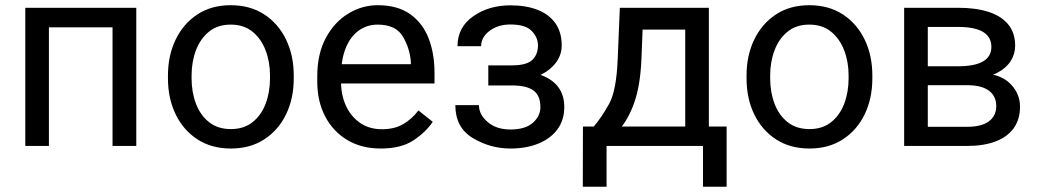

<svg xmlns="http://www.w3.org/2000/svg" viewBox="-20 -558 3971 734"><path d="M420.9 -528.3V-453.6H153.8V-528.3ZM167 -528.3V0H76.7V-528.3ZM501 -528.3V0H410.2V-528.3Z M622.1 -258.3V-269.5Q622.1 -345.7 651.4 -406.5Q680.7 -467.3 734.4 -502.7Q788.1 -538.1 861.8 -538.1Q936.5 -538.1 990.5 -502.7Q1044.4 -467.3 1073.7 -406.5Q1103 -345.7 1103 -269.5V-258.3Q1103 -181.6 1073.7 -121.1Q1044.4 -60.5 990.5 -25.4Q936.5 9.8 862.8 9.8Q788.6 9.8 734.6 -25.4Q680.7 -60.5 651.4 -121.1Q622.1 -181.6 622.1 -258.3ZM712.4 -269.5V-258.3Q712.4 -206.1 729 -161.9Q745.6 -117.7 779.1 -91.1Q812.5 -64.5 862.8 -64.5Q912.1 -64.5 945.6 -91.1Q979 -117.7 995.6 -161.9Q1012.2 -206.1 1012.2 -258.3V-269.5Q1012.2 -321.3 995.4 -365.5Q978.5 -409.7 945.3 -436.8Q912.1 -463.9 861.8 -463.9Q812 -463.9 778.8 -436.8Q745.6 -409.7 729 -365.5Q712.4 -321.3 712.4 -269.5Z M1435.5 9.8Q1361.8 9.8 1307.4 -22.9Q1252.9 -55.7 1222.9 -113.3Q1192.9 -170.9 1192.9 -245.6V-266.1Q1192.9 -352.5 1225.8 -413.3Q1258.8 -474.1 1311.5 -506.1Q1364.3 -538.1 1423.8 -538.1Q1499.5 -538.1 1547.6 -504.2Q1595.7 -470.2 1618.4 -411.9Q1641.1 -353.5 1641.1 -279.3V-238.8H1246.6V-312.5H1550.8V-319.3Q1547.4 -372.1 1520.3 -418Q1493.2 -463.9 1423.8 -463.9Q1382.8 -463.9 1351.1 -440.9Q1319.3 -418 1301.5 -373.8Q1283.7 -329.6 1283.7 -266.1V-245.6Q1283.7 -195.3 1302.2 -154.3Q1320.8 -113.3 1356 -88.6Q1391.1 -64 1440.4 -64Q1488.3 -64 1521.5 -83.5Q1554.7 -103 1579.6 -135.7L1634.3 -92.3Q1608.4 -53.2 1561 -21.7Q1513.7 9.8 1435.5 9.8Z M1943.8 -252.4H1846.7V-308.1H1936.5Q1993.2 -308.1 2014.9 -328.9Q2036.6 -349.6 2036.6 -384.3Q2036.6 -415 2012.7 -439.7Q1988.8 -464.4 1931.2 -464.4Q1884.3 -464.4 1851.8 -440.2Q1819.3 -416 1819.3 -381.3H1729Q1729 -453.6 1788.8 -495.6Q1848.6 -537.6 1931.2 -537.6Q1992.2 -537.6 2036.1 -520Q2080.1 -502.4 2103.8 -468.3Q2127.4 -434.1 2127.4 -384.3Q2127.4 -330.1 2078.4 -291.3Q2029.3 -252.4 1943.8 -252.4ZM1846.7 -286.6H1943.8Q2006.8 -286.6 2049.8 -270.5Q2092.8 -254.4 2115 -223.9Q2137.2 -193.4 2137.2 -148.9Q2137.2 -99.1 2111.1 -63.7Q2085 -28.3 2038.6 -9.3Q1992.2 9.8 1931.2 9.8Q1854 9.8 1787.4 -30.3Q1720.7 -70.3 1720.7 -156.2H1811Q1811 -120.1 1844.2 -91.6Q1877.4 -63 1931.2 -63Q1988.3 -63 2017.1 -88.6Q2045.9 -114.3 2045.9 -148.4Q2045.9 -192.9 2019.3 -212.2Q1992.7 -231.4 1936.5 -231.4H1846.7Z M2349.6 -528.3H2439.9L2432.1 -330.6Q2427.7 -230.5 2404.8 -165.8Q2381.8 -101.1 2347.2 -62.3Q2312.5 -23.4 2273.9 0H2229L2231.4 -73.7L2250 -74.2Q2281.7 -111.8 2309.1 -161.9Q2336.4 -211.9 2341.3 -330.6ZM2372.1 -528.3H2689.9V0H2599.6V-444.8H2372.1ZM2208.5 -74.2H2757.8V155.8H2667.5V0H2298.8V155.8H2208Z M2834 -258.3V-269.5Q2834 -345.7 2863.3 -406.5Q2892.6 -467.3 2946.3 -502.7Q3000 -538.1 3073.7 -538.1Q3148.4 -538.1 3202.4 -502.7Q3256.3 -467.3 3285.6 -406.5Q3314.9 -345.7 3314.9 -269.5V-258.3Q3314.9 -181.6 3285.6 -121.1Q3256.3 -60.5 3202.4 -25.4Q3148.4 9.8 3074.7 9.8Q3000.5 9.8 2946.5 -25.4Q2892.6 -60.5 2863.3 -121.1Q2834 -181.6 2834 -258.3ZM2924.3 -269.5V-258.3Q2924.3 -206.1 2940.9 -161.9Q2957.5 -117.7 2991 -91.1Q3024.4 -64.5 3074.7 -64.5Q3124 -64.5 3157.5 -91.1Q3190.9 -117.7 3207.5 -161.9Q3224.1 -206.1 3224.1 -258.3V-269.5Q3224.1 -321.3 3207.3 -365.5Q3190.4 -409.7 3157.2 -436.8Q3124 -463.9 3073.7 -463.9Q3023.9 -463.9 2990.7 -436.8Q2957.5 -409.7 2940.9 -365.5Q2924.3 -321.3 2924.3 -269.5Z M3676.3 -232.4H3502.9L3502 -304.7H3643.6Q3706.1 -304.7 3738 -323.2Q3770 -341.8 3770 -378.9Q3770 -404.3 3755.6 -421.4Q3741.2 -438.5 3712.9 -446.8Q3684.6 -455.1 3642.6 -455.1H3526.9V0H3436.5V-528.3H3642.6Q3710 -528.3 3758.8 -512.7Q3807.6 -497.1 3834.2 -464.8Q3860.8 -432.6 3860.8 -383.3Q3860.8 -351.1 3843.5 -324.2Q3826.2 -297.4 3793 -280Q3759.8 -262.7 3711.4 -259.3ZM3676.3 0H3470.2L3515.1 -73.2H3676.3Q3732.4 -73.2 3760.5 -94.2Q3788.6 -115.2 3788.6 -152.8Q3788.6 -190.4 3760.5 -211.4Q3732.4 -232.4 3676.3 -232.4H3539.1L3540 -304.7H3711.4L3744.1 -277.3Q3809.6 -272.5 3844.5 -235.6Q3879.4 -198.7 3879.4 -150.4Q3879.4 -100.6 3854.7 -67.1Q3830.1 -33.7 3784.7 -16.8Q3739.3 0 3676.3 0Z"/></svg>

Font: RobotoDEMO
Style: Regular
Weight: 400
Designer: Christian Robertson
Foundry: Google
Version: Version 2.136